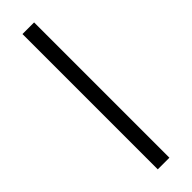

<svg xmlns="http://www.w3.org/2000/svg" viewBox="-282 -761 831 831"><g transform="rotate(-45 133.5 -346.0)"><path d="M168.9 -760.3V67.9H97.7V-760.3Z"/></g></svg>

Font: Wand UI Pro
Style: Regular
Weight: 400
Designer: Andreas Faust
Version: Version 1.003;FEAKit 1.0